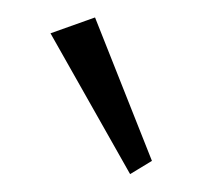

<svg xmlns="http://www.w3.org/2000/svg" viewBox="-20 -849 232 219"><path d="M128.4 -650.4 153.3 -665.5 88.4 -829.1 37.6 -811Z"/></svg>

Font: Neuton Light
Style: Regular
Weight: 300
Designer: Brian M Zick
Foundry: Brian M Zick
Version: Version 1.560